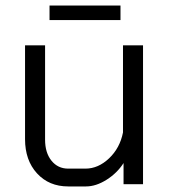

<svg xmlns="http://www.w3.org/2000/svg" viewBox="-20 -662 610 690"><path d="M70 -162V-499H142V-160Q142 -113 165 -84.5Q188 -56 225 -56H287Q333 -56 372 -93Q411 -130 422 -186V-499H494V0H424V-76Q401 -40 363 -16Q325 8 289 8H225Q156 8 113 -39Q70 -86 70 -162ZM158 -642H413V-590H158Z"/></svg>

Font: Stavian Regular
Style: Regular
Weight: 400
Version: Version 1.000; ttfautohint (v1.6)